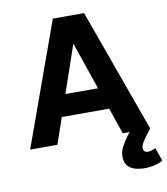

<svg xmlns="http://www.w3.org/2000/svg" viewBox="-98 -792 949 1090"><g transform="rotate(-10 376.5 -246.5)"><path d="M25 0 281 -710H461L717 0H559L507 -151H234L182 0ZM277 -276H465L371 -550ZM647 217Q593 217 563.5 195.5Q534 174 534 132Q534 101 549.5 72.5Q565 44 583 20L617 -24L717 0L686 40Q672 60 663.5 75Q655 90 655 103Q655 115 662.5 121.5Q670 128 681 128Q694 128 706 124Q718 120 726 115L753 191Q739 202 709 209.5Q679 217 647 217Z"/></g></svg>

Font: Geist
Style: Bold
Weight: 400
Designer: Basement.studio, Andrés Briganti, Mateo Zaragoza
Foundry: Basement.studio, Vercel, Andrés Briganti, Guido Ferreyra, Mateo Zaragoza
Version: Version 1.401